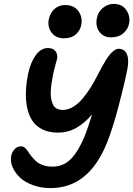

<svg xmlns="http://www.w3.org/2000/svg" viewBox="-20 -963 689 992"><path d="M553.2 -770Q514.6 -770 493.2 -799.1Q471.7 -828.1 481 -871.1Q486.8 -901.9 512 -922.4Q537.1 -942.9 567.9 -942.9Q610.8 -942.9 632.6 -910.9Q654.3 -878.9 647 -840.8Q641.1 -812 617.2 -791Q593.3 -770 553.2 -770ZM309.1 -765.1Q269 -765.1 246.8 -794.2Q224.6 -823.2 231.9 -862.8Q238.8 -896 261.5 -916.5Q284.2 -937 315.9 -937Q363.3 -937 385.5 -905Q407.7 -873 399.9 -834Q394 -804.7 371.3 -784.9Q348.6 -765.1 309.1 -765.1ZM241.2 8.8Q191.9 8.8 150.4 -6.3Q108.9 -21.5 83.7 -45.2Q58.6 -68.8 45.9 -97.2Q33.2 -125.5 37.1 -152.8Q40 -174.8 54.2 -190.9Q68.4 -207 88.9 -207Q99.6 -207 108.9 -199.2Q118.2 -191.4 125.2 -179.7Q132.3 -168 143.3 -154.5Q154.3 -141.1 167 -129.4Q179.7 -117.7 201.7 -109.9Q223.6 -102.1 251 -102.1Q309.1 -102.1 348.4 -143.8Q387.7 -185.5 418 -261.2Q432.1 -295.4 456.1 -372.1Q416 -325.7 373.3 -301.8Q330.6 -277.8 278.8 -277.8Q232.9 -277.8 199.7 -294.2Q166.5 -310.5 147.7 -338.4Q128.9 -366.2 120.6 -405.3Q112.3 -444.3 113.8 -487.5Q115.2 -530.8 125 -580.1Q137.2 -639.2 164.1 -677Q190.9 -714.8 228 -714.8Q253.9 -714.8 266.6 -698.7Q279.3 -682.6 274.9 -659.2Q274.4 -656.2 265.6 -624.5Q256.8 -592.8 252.9 -570.8Q248.5 -547.9 245.8 -529.1Q243.2 -510.3 242.2 -489Q241.2 -467.8 244.4 -451.9Q247.6 -436 253.9 -422.6Q260.3 -409.2 273.2 -402.1Q286.1 -395 304.2 -395Q331.1 -395 357.4 -410.6Q383.8 -426.3 407 -454.1Q430.2 -481.9 448.2 -510.7Q466.3 -539.6 484.9 -576.2Q498 -601.6 506.8 -617.7Q515.6 -633.8 527.8 -653.3Q540 -672.9 549.8 -684.1Q559.6 -695.3 571 -703.1Q582.5 -710.9 592.8 -710.9Q624.5 -710.9 636.2 -681.6Q647.9 -652.3 637.2 -601.1Q621.6 -523.4 592.3 -412.8Q563 -302.2 534.2 -229Q440.4 8.8 241.2 8.8Z"/></svg>

Font: Shantell Sans Normal
Style: Italic
Weight: 600
Italic angle: -11.31°
Designer: Stephen Nixon, Anya Danilova, Shantell Martin
Foundry: Arrow Type
Version: Version 1.006;[559af2be0]